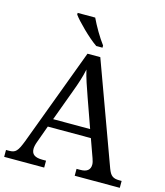

<svg xmlns="http://www.w3.org/2000/svg" viewBox="-133 -1031 971 1131"><g transform="rotate(15 352.5 -465.5)"><path d="M202.1 -238.8 164.1 -133.8Q159.7 -122.1 157.2 -110.6Q154.8 -99.1 154.8 -90.8Q154.8 -65.4 171.1 -53.7Q187.5 -42 221.2 -42H244.1V0H0V-42H19Q33.7 -42 43.9 -45.2Q54.2 -48.3 62.5 -57.1Q70.8 -65.9 78.4 -81.1Q85.9 -96.2 95.2 -120.1L316.9 -713.9H395L621.1 -95.2Q627 -79.6 633.1 -69.3Q639.2 -59.1 647.5 -53Q655.8 -46.9 666.5 -44.4Q677.2 -42 691.9 -42H705.1V0H430.2V-42H453.1Q513.2 -42 513.2 -89.8Q513.2 -98.1 511 -106.9Q508.8 -115.7 504.9 -127L464.8 -238.8ZM384.8 -463.9Q369.1 -508.3 356.2 -547.1Q343.3 -585.9 335 -622.1Q331.5 -604 326.9 -587.2Q322.3 -570.3 316.9 -552.7Q311.5 -535.2 304.7 -515.9Q297.9 -496.6 289.1 -473.1L221.2 -289.1H446.8ZM393.1 -771H355Q335 -784.7 311.5 -804.9Q288.1 -825.2 266.1 -846.7Q244.1 -868.2 226.1 -887.9Q208 -907.7 198.7 -920.9V-931.2H305.7Q313.5 -914.6 324 -894.8Q334.5 -875 346.2 -855.2Q357.9 -835.4 370.1 -816.9Q382.3 -798.3 393.1 -784.2Z"/></g></svg>

Font: Droid Serif
Style: Regular
Weight: 400
Version: Version 1.00 build 112